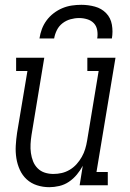

<svg xmlns="http://www.w3.org/2000/svg" viewBox="-20 -770 540 798"><path d="M185 8Q158 8 133.5 0Q109 -8 91 -24.5Q73 -41 62.5 -64Q52 -87 48 -112.5Q44 -138 45.5 -164.5Q47 -191 51 -218L94 -475H47V-530H164L111 -209Q108 -190 107 -171Q106 -152 108.5 -134Q111 -116 117.5 -99.5Q124 -83 136.5 -70.5Q149 -58 166 -52.5Q183 -47 202 -47Q220 -47 237 -51Q254 -55 270 -64.5Q286 -74 298.5 -88Q311 -102 320 -118Q329 -134 334 -150.5Q339 -167 342 -185L390 -475H343V-530H460L381 -55H428V0H311L324 -81Q314 -62 299.5 -44.5Q285 -27 266.5 -14.5Q248 -2 226.5 3Q205 8 185 8ZM144 -610Q147 -630 154 -649Q161 -668 173.5 -685Q186 -702 203 -715Q220 -728 239 -736Q258 -744 278 -747Q298 -750 318 -750Q347 -750 374.5 -742.5Q402 -735 421 -715.5Q440 -696 445 -667.5Q450 -639 445 -610H384Q387 -627 384 -644.5Q381 -662 370 -673.5Q359 -685 342.5 -690Q326 -695 309 -695Q291 -695 273 -690Q255 -685 240 -673.5Q225 -662 216.5 -645Q208 -628 205 -610Z"/></svg>

Font: Iosevka Curly Slab LtObl
Style: Regular
Weight: 300
Italic angle: -9°
Monospace: yes
Designer: Belleve Invis
Foundry: Belleve Invis
Version: Version 11.0.0; ttfautohint (v1.8.3)